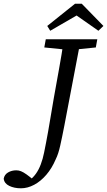

<svg xmlns="http://www.w3.org/2000/svg" viewBox="-132 -882 578 1036"><path d="M-112 82Q-108 60 -88.5 48.5Q-69 37 -44 37Q-31 37 -18.5 42Q-6 47 11 59Q28 71 54 93L48 99H32L27 91Q47 76 62 55Q77 34 88 5Q99 -24 106 -59Q111 -85 116.5 -112Q122 -139 127.5 -171.5Q133 -204 140.5 -247.5Q148 -291 158 -351Q172 -430 186.5 -509.5Q201 -589 213 -670H304L215 -203Q209 -172 203.5 -145.5Q198 -119 193 -96.5Q188 -74 182 -55.5Q176 -37 168 -21Q148 26 118 61Q88 96 52.5 115Q17 134 -19 134Q-55 134 -82 121Q-109 108 -112 82ZM107 -626 115 -670H393L385 -626L257 -613H236ZM309 -862 426 -742 399 -716 246 -823H324L139 -716L123 -742L273 -862Z"/></svg>

Font: Source Serif 4 18pt
Style: Italic
Weight: 400
Italic angle: -12°
Designer: Frank Grießhammer
Foundry: Adobe Systems Incorporated
Version: Version 4.004;hotconv 1.0.116;makeotfexe 2.5.65601